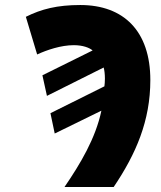

<svg xmlns="http://www.w3.org/2000/svg" viewBox="-20 -745 640 765"><path d="M237 0H433C522 -132 579 -264 579 -426C579 -621 473 -725 300 -725C208 -725 145 -709 83 -678L128 -528C167 -546 223 -565 274 -565C310 -565 336 -555 349 -544L149 -445L167 -363L393 -476C396 -466 398 -449 398 -432C398 -420 397 -408 396 -401L181 -294L198 -213L384 -304C361 -194 300 -92 237 0Z"/></svg>

Font: Noto Sans Black
Style: Italic
Weight: 900
Italic angle: -12°
Designer: Monotype Design Team
Foundry: Monotype Imaging Inc.
Version: Version 2.013